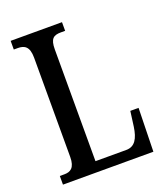

<svg xmlns="http://www.w3.org/2000/svg" viewBox="-132 -805 774 896"><g transform="rotate(-20 254.5 -357.0)"><path d="M26 0H475L480 -216H439L429 -141C421 -85 402 -51 359 -51H206V-606C206 -659 223 -671 260 -671H281V-714H26V-671H46C78 -671 102 -659 102 -603V-110C102 -55 78 -43 49 -43H26Z"/></g></svg>

Font: Noto Serif Khmer ExtraCondensed Medium
Style: Regular
Weight: 500
Width: 2
Designer: Danh Hong and the Monotype Design Team
Foundry: Monotype Imaging Inc.
Version: Version 2.004